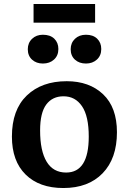

<svg xmlns="http://www.w3.org/2000/svg" viewBox="-20 -933 649 967"><path d="M299 14Q178 14 109 -54Q40 -122 40 -245Q40 -380 115 -452Q190 -524 316 -524Q430 -524 499.5 -458Q569 -392 569 -267Q569 -135 497 -60.5Q425 14 299 14ZM313 -64Q427 -64 427 -245Q427 -348 393 -398Q359 -448 300 -448Q244 -448 213 -406.5Q182 -365 182 -276Q182 -173 215 -118.5Q248 -64 313 -64ZM413 -613Q379 -613 357.5 -632.5Q336 -652 336 -685Q336 -717 357.5 -737.5Q379 -758 413 -758Q449 -758 469.5 -738Q490 -718 490 -686Q490 -653 468 -633Q446 -613 413 -613ZM196 -613Q163 -613 141.5 -632.5Q120 -652 120 -685Q120 -717 141.5 -737.5Q163 -758 196 -758Q233 -758 253.5 -738Q274 -718 274 -686Q274 -653 252 -633Q230 -613 196 -613ZM149 -819V-913H459V-819Z"/></svg>

Font: Literata SemiBold
Style: Regular
Weight: 600
Designer: Latin by Veronika Burian and Jose Scaglione. Greek by Irene Vlachou. Cyrillic by Vera Evstafieva.
Foundry: TypeTogether
Version: Version 3.103; ttfautohint (v1.8.4.7-5d5b);gftools[0.9.29]